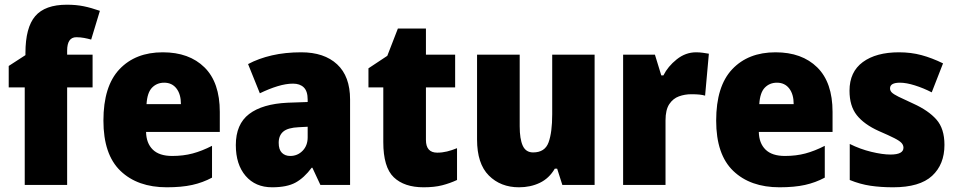

<svg xmlns="http://www.w3.org/2000/svg" viewBox="-20 -785 4063 815"><path d="M373 -414H265V0H85V-414H17V-505L88 -551V-560Q88 -668 129.5 -716.5Q171 -765 264 -765Q303 -765 335 -758.5Q367 -752 404 -739L367 -617Q353 -621 337 -624Q321 -627 304 -627Q265 -627 265 -570V-553H373Z M671 -563Q783 -563 848 -499Q913 -435 913 -310V-225H600Q601 -177 628.5 -150Q656 -123 711 -123Q758 -123 797.5 -133.5Q837 -144 880 -166V-31Q841 -10 796 0Q751 10 688 10Q564 10 491.5 -59.5Q419 -129 419 -273Q419 -419 487 -491Q555 -563 671 -563ZM677 -434Q646 -434 625.5 -413Q605 -392 602 -343H748Q748 -385 729 -409.5Q710 -434 677 -434Z M1259 -563Q1356 -563 1411 -512Q1466 -461 1466 -363V0H1340L1306 -73H1303Q1271 -30 1234.5 -10Q1198 10 1135 10Q1064 10 1022.5 -38.5Q981 -87 981 -169Q981 -258 1037.5 -301Q1094 -344 1201 -349L1286 -352V-362Q1286 -398 1269.5 -414Q1253 -430 1224 -430Q1194 -430 1158 -419Q1122 -408 1083 -389L1033 -513Q1078 -537 1134.5 -550Q1191 -563 1259 -563ZM1248 -245Q1202 -243 1182.5 -226.5Q1163 -210 1163 -179Q1163 -150 1176.5 -136.5Q1190 -123 1212 -123Q1243 -123 1264.5 -145Q1286 -167 1286 -202V-247Z M1836 -137Q1857 -137 1877.5 -142Q1898 -147 1920 -156V-21Q1890 -7 1857 1.5Q1824 10 1778 10Q1696 10 1651.5 -32.5Q1607 -75 1607 -182V-414H1544V-495L1624 -548L1669 -664H1788V-553H1912V-414H1788V-191Q1788 -137 1836 -137Z M2504 -553V0H2367L2345 -69H2335Q2311 -28 2271.5 -9Q2232 10 2183 10Q2105 10 2055 -40Q2005 -90 2005 -193V-553H2186V-249Q2186 -195 2199 -166.5Q2212 -138 2243 -138Q2293 -138 2308.5 -180.5Q2324 -223 2324 -300V-553Z M2935 -563Q2949 -563 2963.5 -561Q2978 -559 2989 -557L2973 -379Q2963 -382 2949.5 -383.5Q2936 -385 2914 -385Q2887 -385 2862 -376Q2837 -367 2821 -343Q2805 -319 2805 -274V0H2625V-553H2760L2787 -465H2796Q2815 -503 2852.5 -533Q2890 -563 2935 -563Z M3272 -563Q3384 -563 3449 -499Q3514 -435 3514 -310V-225H3201Q3202 -177 3229.5 -150Q3257 -123 3312 -123Q3359 -123 3398.5 -133.5Q3438 -144 3481 -166V-31Q3442 -10 3397 0Q3352 10 3289 10Q3165 10 3092.5 -59.5Q3020 -129 3020 -273Q3020 -419 3088 -491Q3156 -563 3272 -563ZM3278 -434Q3247 -434 3226.5 -413Q3206 -392 3203 -343H3349Q3349 -385 3330 -409.5Q3311 -434 3278 -434Z M3989 -170Q3989 -87 3936.5 -38.5Q3884 10 3771 10Q3719 10 3675 3.5Q3631 -3 3587 -21V-174Q3631 -152 3678.5 -140.5Q3726 -129 3760 -129Q3815 -129 3815 -158Q3815 -169 3807 -178Q3799 -187 3776.5 -198.5Q3754 -210 3710 -229Q3648 -257 3617 -296Q3586 -335 3586 -400Q3586 -480 3642.5 -521.5Q3699 -563 3796 -563Q3847 -563 3891.5 -551Q3936 -539 3983 -516L3935 -393Q3900 -411 3863.5 -422.5Q3827 -434 3800 -434Q3758 -434 3758 -410Q3758 -400 3765.5 -392.5Q3773 -385 3794 -374.5Q3815 -364 3857 -345Q3921 -316 3955 -277.5Q3989 -239 3989 -170Z"/></svg>

Font: Noto Sans Myanmar SemiCondensed Black
Style: Regular
Weight: 900
Width: 4
Designer: Monotype Design Team
Foundry: Monotype Imaging Inc.
Version: Version 2.107; ttfautohint (v1.8.4.7-5d5b)